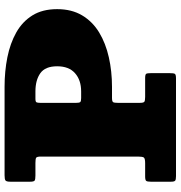

<svg xmlns="http://www.w3.org/2000/svg" viewBox="5 -795 790 840"><g transform="rotate(-90 400.0 -375.0)"><path d="M107 -615H52Q35 -615 30 -618.5Q25 -622 25 -639V-724Q25 -742 30.5 -746Q36 -750 53 -750H440Q508 -750 569.2 -737.8Q630.5 -725.5 678 -698.8Q725.5 -672 752.8 -628Q780 -584 780 -520Q780 -456.5 752.8 -410.8Q725.5 -365 678 -336.2Q630.5 -307.5 569.2 -293.8Q508 -280 440 -280H392Q376 -280 373 -275Q370 -270 370 -254V-159Q370 -142.5 374.5 -138.8Q379 -135 396 -135H478Q494 -135 497 -130.5Q500 -126 500 -110V-28Q500 -11 497.2 -5.5Q494.5 0 477 0H49Q34 0 29.5 -3.8Q25 -7.5 25 -23V-110Q25 -126 28.8 -130.5Q32.5 -135 48 -135H106Q127 -135 131 -141Q135 -147 135 -167V-591Q135 -608.5 129.8 -611.8Q124.5 -615 107 -615ZM391 -415H420Q469.5 -415 499.8 -441.8Q530 -468.5 530 -520Q530 -572 499.8 -593.5Q469.5 -615 420 -615H388Q375 -615 372.5 -610.5Q370 -606 370 -593V-437Q370 -423 373.5 -419Q377 -415 391 -415Z"/></g></svg>

Font: Besley* Fatface
Style: Regular
Weight: 900
Designer: Owen Earl
Foundry: indestructible type*
Version: Version 3.000; ttfautohint (v1.8.3)